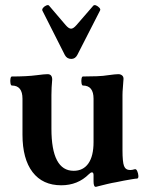

<svg xmlns="http://www.w3.org/2000/svg" viewBox="-20 -706 566 743"><path d="M350 17Q342 17 342 -5V-28Q342 -39 336 -39Q331 -39 324 -32Q281 11 217 11Q145 11 106 -40Q67 -91 67 -185V-324Q67 -375 26 -375Q22 -375 20.5 -384Q19 -393 20.5 -401.5Q22 -410 26 -410Q84 -410 122 -415Q139 -417 147.5 -418Q156 -419 164 -419Q182 -419 182 -398Q179 -367 179 -338V-208Q179 -45 265 -45Q302 -45 322 -73.5Q342 -102 342 -156V-324Q342 -375 301 -375Q297 -375 295.5 -384Q294 -393 295.5 -401.5Q297 -410 301 -410Q328 -410 354.5 -411Q381 -412 398 -415Q415 -417 422.5 -418Q430 -419 438 -419Q446 -419 452 -414.5Q458 -410 458 -401Q457 -383 455.5 -367Q454 -351 454 -338V-125Q454 -79 460 -63.5Q466 -48 484 -48Q491 -48 501 -51Q507 -53 511 -44Q515 -35 515.5 -25.5Q516 -16 511 -15Q506 -15 491 -12.5Q476 -10 459.5 -7Q443 -4 430 -1Q412 2 395.5 6Q379 10 359 15Q353 17 350 17ZM256 -478Q239 -478 231 -493L144 -665Q142 -670 147 -676Q152 -682 159.5 -685Q167 -688 170 -684L234 -609Q246 -595 255 -595Q264 -595 276 -609L341 -684Q345 -688 352 -685Q359 -682 364.5 -676Q370 -670 367 -665L279 -493Q271 -478 256 -478Z"/></svg>

Font: Junicode
Style: Bold
Weight: 700
Designer: Peter S. Baker
Version: Version 2.100; ttfautohint (v1.8.4)